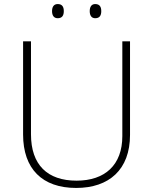

<svg xmlns="http://www.w3.org/2000/svg" viewBox="-20 -918 756 948"><path d="M237 -863C237 -843 245 -828 265 -828C288 -828 295 -843 295 -863C295 -883 288 -898 265 -898C245 -898 237 -883 237 -863ZM423 -863C423 -843 431 -828 450 -828C473 -828 480 -843 480 -863C480 -883 473 -898 450 -898C431 -898 423 -883 423 -863ZM622 -252V-714H584V-246C584 -103 498 -26 358 -26C214 -26 133 -104 133 -255V-714H94V-254C94 -84 189 10 356 10C518 10 622 -80 622 -252Z"/></svg>

Font: Noto Sans Arabic ExtLt
Style: Regular
Weight: 200
Designer: Monotype Design Team, Nadine Chahine, Nizar Qandah and Khaled Hosny
Foundry: Monotype Imaging Inc.
Version: Version 2.012